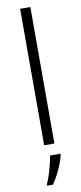

<svg xmlns="http://www.w3.org/2000/svg" viewBox="-107 -796 446 1053"><g transform="rotate(-10 116.5 -269.5)"><path d="M145 0H88V-760H145ZM168 68Q163 90 152.5 117Q142 144 128 171Q114 198 98 221H66V212Q74 196 83 168.5Q92 141 99.5 111.5Q107 82 110 61H168Z"/></g></svg>

Font: Noto Sans Georgian Light
Style: Regular
Weight: 300
Version: Version 2.002